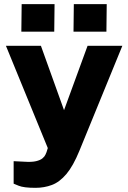

<svg xmlns="http://www.w3.org/2000/svg" viewBox="-20 -737 616 922"><path d="M150.5 165Q94 165 69.8 155Q45.5 145 45.5 145V37L96 39.5Q132 42 153 37Q174 32 184.2 23.2Q194.5 14.5 198.2 5.8Q202 -3 203.5 -6.5L209.5 -26L8.5 -517H176.5L287.5 -208L400.5 -517H567.5L361.5 -13.5Q331.5 60 298.8 98.8Q266 137.5 229.2 151.2Q192.5 165 150.5 165ZM333 -585 334.5 -717H492.5L491 -585ZM82.5 -585 84 -717H242L240.5 -585Z"/></svg>

Font: Public Sans Thin ExtraBold
Style: Regular
Weight: 800
Version: Version 1.007